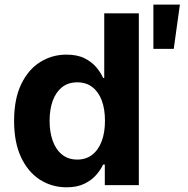

<svg xmlns="http://www.w3.org/2000/svg" viewBox="-20 -784 794 813"><path d="M262 9.1Q199.4 9.1 148.8 -23.3Q98.3 -55.8 69 -118.5Q39.7 -181.1 39.7 -272Q39.7 -365.3 69.9 -427.7Q100.1 -490.2 150.5 -521.5Q200.9 -552.7 261.1 -552.7Q307.5 -552.7 338.4 -537.1Q369.2 -521.5 388.2 -498.7Q407.1 -475.8 416.7 -454H421.4V-727.5H567.9V0H423.8V-87.4H416.7Q406.6 -65.4 387.3 -43.2Q368 -21 337.4 -6Q306.8 9.1 262 9.1ZM307.1 -108.3Q344.5 -108.3 370.7 -128.9Q397 -149.5 410.8 -186.4Q424.5 -223.3 424.5 -272.5Q424.5 -322.2 410.9 -358.7Q397.2 -395.1 371 -415.2Q344.7 -435.4 307.1 -435.4Q268.7 -435.4 242.6 -414.6Q216.5 -393.8 203.2 -357.1Q190 -320.4 190 -272.5Q190 -224.6 203.4 -187.4Q216.7 -150.3 243 -129.3Q269.2 -108.3 307.1 -108.3ZM629.5 -577.1V-764.4H741.7L715.7 -577.1Z"/></svg>

Font: Adwaita Sans
Style: Regular
Weight: 400
Designer: Rasmus Andersson
Foundry: rsms
Version: Version 4.001;git-9221beed3